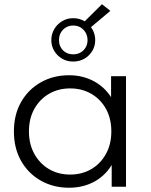

<svg xmlns="http://www.w3.org/2000/svg" viewBox="-20 -888 718 913"><path d="M308.4 4.7Q233.4 4.7 173.9 -29.1Q114.3 -62.9 80.2 -123.2Q46.1 -183.6 46.1 -263Q46.1 -342.8 80.2 -402.7Q114.3 -462.6 173.9 -496.4Q233.4 -530.2 308.4 -530.2Q376.6 -530.2 431.4 -499Q486.3 -467.7 518.8 -408.4Q551.3 -349 551.3 -263Q551.3 -177.9 519.4 -117.8Q487.4 -57.8 432.6 -26.5Q377.7 4.7 308.4 4.7ZM313.5 -57.9Q369.3 -57.9 413.6 -83.5Q457.9 -109.2 483.6 -155.7Q509.4 -202.2 509.4 -263Q509.4 -324.8 483.6 -370.8Q457.9 -416.8 413.6 -442.2Q369.3 -467.6 313.5 -467.6Q257.7 -467.6 213.6 -442.2Q169.6 -416.8 143.6 -370.8Q117.6 -324.8 117.6 -263Q117.6 -202.2 143.6 -155.7Q169.6 -109.2 213.6 -83.5Q257.7 -57.9 313.5 -57.9ZM511.1 0V-158.3L518.2 -264L508.2 -369.7V-525.5H579.2V0ZM327.9 -595.3Q298.1 -595.3 274.7 -609.3Q251.3 -623.3 237.7 -646.3Q224 -669.2 224 -697.2Q224 -725.4 237.7 -749Q251.4 -772.7 275 -787.1Q298.7 -801.5 327.9 -801.5Q358.3 -801.5 381.8 -787.1Q405.4 -772.7 419.1 -749Q432.8 -725.4 432.8 -697.2Q432.8 -669.2 419.1 -646.2Q405.4 -623.1 381.8 -609.2Q358.2 -595.3 327.9 -595.3ZM328.1 -629.6Q358.2 -629.6 377.3 -649.2Q396.4 -668.8 396.4 -696.9Q396.4 -726.1 377.1 -746.4Q357.9 -766.7 327.9 -766.7Q299.2 -766.7 279.8 -746.9Q260.4 -727.1 260.4 -697.2Q260.4 -668.3 279.2 -649Q298 -629.6 328.1 -629.6ZM405.5 -752.9 364.1 -768.2 465 -868 504.7 -836.3Z"/></svg>

Font: Montserrat Alternates Thin
Style: Regular
Weight: 100
Designer: Julieta Ulanovsky
Foundry: Julieta Ulanovsky
Version: Version 9.000